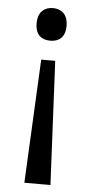

<svg xmlns="http://www.w3.org/2000/svg" viewBox="-53 -578 375 792"><g transform="rotate(5 134.5 -182.0)"><path d="M196 -478C196 -526 168 -546 134 -546C100 -546 72 -526 72 -478C72 -428 100 -411 134 -411C168 -411 196 -428 196 -478ZM104 -330 79 182H187L162 -330Z"/></g></svg>

Font: Noto Sans Osage
Style: Regular
Weight: 400
Designer: Monotype Design Team
Foundry: Monotype Imaging Inc.
Version: Version 2.002